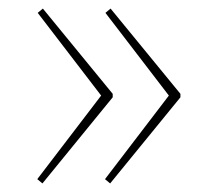

<svg xmlns="http://www.w3.org/2000/svg" viewBox="-20 -474 492 448"><path d="M80 -454 243 -255V-247L79 -46L67 -56L216 -251L68 -444ZM238 -454 401 -255V-247L237 -46L225 -56L374 -251L226 -444Z"/></svg>

Font: Exo 2 Thin
Style: Regular
Weight: 250
Designer: Natanael Gama
Foundry: Natanael Gama
Version: Version 2.010